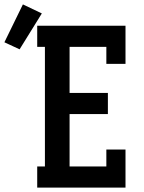

<svg xmlns="http://www.w3.org/2000/svg" viewBox="-133 -852 653 872"><path d="M36 0V-96H71V-639H36V-735H437V-562H350V-639H183V-430H357V-334H183V-96H350V-173H437V0ZM-44 -628 -113 -660 -29 -832 57 -791Z"/></svg>

Font: Iosevka Slab
Style: Bold
Weight: 700
Monospace: yes
Designer: Belleve Invis
Foundry: Belleve Invis
Version: Version 11.1.1; ttfautohint (v1.8.3)